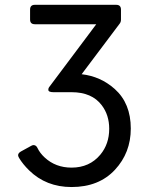

<svg xmlns="http://www.w3.org/2000/svg" viewBox="-20 -752 626 782"><path d="M271.5 9.8Q168 9.8 98.6 -58.1Q72.3 -84 57.6 -108.9Q53.7 -115.7 53.7 -119.6Q53.7 -128.9 66.4 -135.7L107.4 -158.2Q112.8 -161.1 116.2 -161.1Q127.4 -161.1 132.8 -148.9Q142.6 -128.4 162.1 -110.4Q206.5 -69.3 271.5 -69.3Q344.7 -69.3 388.7 -122.1Q424.8 -165.5 424.8 -227.5Q424.8 -283.2 394.5 -323.2Q354.5 -376.5 271.5 -376.5H198.2Q176.8 -376.5 176.8 -386.2Q176.8 -392.6 179.7 -396.5L372.1 -653.3H122.1Q102.5 -653.3 102.5 -672.4V-712.9Q102.5 -732.4 122.1 -732.4H453.1Q472.7 -732.4 472.7 -712.9V-672.4Q472.7 -662.6 467.8 -656.2L312.5 -449.7Q389.6 -440.9 447.3 -389.6Q512.7 -331.1 512.7 -228.5Q512.7 -129.9 448.2 -60.5Q382.8 9.8 271.5 9.8Z"/></svg>

Font: Simply Mono
Style: Book
Weight: 400
Designer: Wojciech Kalinowski "wmk69" (wmk69@o2.pl)
Foundry: Wojciech Kalinowski "wmk69" (wmk69@o2.pl)
Version: Version 1.0.0